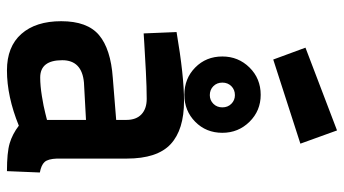

<svg xmlns="http://www.w3.org/2000/svg" viewBox="-244 -758 1013 566"><g transform="rotate(90 263.0 -475.5)"><path d="M448 -342V-136Q449 -110 458 -100Q467 -90 489 -86L485 11Q430 11 403 3Q376 -5 351 -24Q265 11 188 11Q118 11 80.5 -31.5Q43 -74 43 -149Q43 -226 84 -260.5Q125 -295 210 -301L334 -311V-341Q334 -370 317.5 -385.5Q301 -401 272 -401Q239 -401 191 -398.5Q143 -396 111 -394L79 -392L75 -489Q204 -511 278 -511Q363 -511 405.5 -471.5Q448 -432 448 -342ZM334 -222 224 -216Q158 -210 158 -152Q158 -87 209 -87Q233 -87 264 -92Q295 -97 314 -102L334 -107ZM147 -624Q147 -671 179.5 -704Q212 -737 260 -737Q307 -737 339.5 -704Q372 -671 372 -624Q372 -576 339.5 -544Q307 -512 260 -512Q212 -512 179.5 -544Q147 -576 147 -624ZM261 -587Q276 -587 286.5 -597.5Q297 -608 297 -624Q297 -640 286.5 -650.5Q276 -661 261 -661Q245 -661 234.5 -650.5Q224 -640 224 -624Q224 -608 234.5 -597.5Q245 -587 261 -587ZM121 -869 365 -962 404 -854 156 -774Z"/></g></svg>

Font: TitilliumText22L Rg
Style: Bold
Weight: 700
Designer: Campivisivi
Foundry: Campivisivi
Version: 1.000